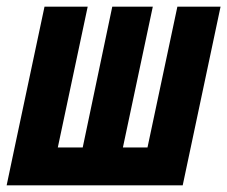

<svg xmlns="http://www.w3.org/2000/svg" viewBox="-42 -558 684 578"><path d="M-22 0 2 -114 92 -538H222L132 -114H207L296 -538H418L328 -114H402L492 -538H622L508 0Z"/></svg>

Font: Geist Mono ExtraBold
Style: Italic
Weight: 800
Italic angle: -12°
Monospace: yes
Designer: Basement.studio, Andrés Briganti, Mateo Zaragoza
Foundry: Basement.studio, Vercel, Andrés Briganti, Guido Ferreyra, Mateo Zaragoza
Version: Version 1.500; ttfautohint (v1.8.4.7-5d5b)